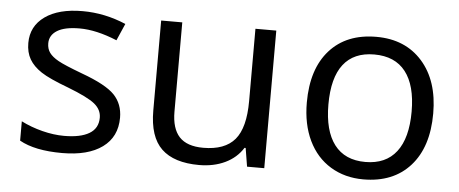

<svg xmlns="http://www.w3.org/2000/svg" viewBox="-43 -639 1780 744"><g transform="rotate(5 847.5 -267.5)"><path d="M431.2 -146Q431.2 -71.3 375.5 -30.8Q319.8 9.8 219.2 9.8Q112.8 9.8 53.2 -23.9V-99.1Q91.8 -79.6 136 -68.4Q180.2 -57.1 221.2 -57.1Q284.7 -57.1 318.8 -77.4Q353 -97.7 353 -139.2Q353 -170.4 325.9 -192.6Q298.8 -214.8 220.2 -245.1Q145.5 -272.9 114 -293.7Q82.5 -314.5 67.1 -340.8Q51.8 -367.2 51.8 -403.8Q51.8 -469.2 105 -507.1Q158.2 -544.9 251 -544.9Q337.4 -544.9 419.9 -509.8L391.1 -443.8Q310.5 -477.1 245.1 -477.1Q187.5 -477.1 158.2 -459Q128.9 -440.9 128.9 -409.2Q128.9 -387.7 139.9 -372.6Q150.9 -357.4 175.3 -343.8Q199.7 -330.1 269 -304.2Q364.3 -269.5 397.7 -234.4Q431.2 -199.2 431.2 -146Z M639.2 -535.2V-188Q639.2 -122.6 668.9 -90.3Q698.7 -58.1 762.2 -58.1Q846.2 -58.1 885 -104Q923.8 -149.9 923.8 -253.9V-535.2H1004.9V0H938L926.3 -71.8H921.9Q897 -32.2 852.8 -11.2Q808.6 9.8 752 9.8Q654.3 9.8 605.7 -36.6Q557.1 -83 557.1 -185.1V-535.2Z M1638.7 -268.1Q1638.7 -137.2 1572.8 -63.7Q1506.8 9.8 1390.6 9.8Q1318.8 9.8 1263.2 -23.9Q1207.5 -57.6 1177.2 -120.6Q1147 -183.6 1147 -268.1Q1147 -398.9 1212.4 -471.9Q1277.8 -544.9 1394 -544.9Q1506.3 -544.9 1572.5 -470.2Q1638.7 -395.5 1638.7 -268.1ZM1231 -268.1Q1231 -165.5 1272 -111.8Q1313 -58.1 1392.6 -58.1Q1472.2 -58.1 1513.4 -111.6Q1554.7 -165 1554.7 -268.1Q1554.7 -370.1 1513.4 -423.1Q1472.2 -476.1 1391.6 -476.1Q1312 -476.1 1271.5 -423.8Q1231 -371.6 1231 -268.1Z"/></g></svg>

Font: f02293617
Style: Regular
Weight: 400
Foundry: Ascender Corporation
Version: Version 1.10